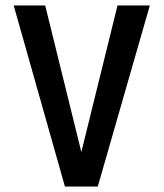

<svg xmlns="http://www.w3.org/2000/svg" viewBox="-20 -681 597 701"><path d="M217 0 30 -661H145L277 -126L409 -661H527L337 0Z"/></svg>

Font: Lexend SemiBold
Style: Regular
Weight: 600
Designer: Bonnie Shaver-Troup, Thomas Jockin
Foundry: Lexend
Version: Version 1.005; ttfautohint (v1.8.3)